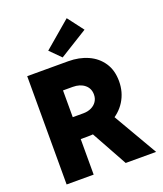

<svg xmlns="http://www.w3.org/2000/svg" viewBox="-172 -1087 1017 1199"><g transform="rotate(-20 336.5 -488.0)"><path d="M189.5 -236.3V-381.8H310.5Q340.8 -381.8 364 -393.1Q387.2 -404.3 400.1 -424.1Q413.1 -443.8 413.1 -469.7Q413.1 -510.7 383.1 -535.2Q353 -559.6 304.7 -559.6H189.5V-719.7H333Q405.3 -719.7 463.1 -693.8Q521 -668 554.9 -617.7Q588.9 -567.4 588.9 -494.1Q588.9 -421.4 552.7 -363Q516.6 -304.7 448.5 -270.5Q380.4 -236.3 285.2 -236.3ZM60.5 0V-719.7H240.2V0ZM453.1 0 308.6 -261.7 441.4 -368.2 655.3 0ZM308.6 -753.9 238.3 -824.2 416 -975.6 496.1 -870.1Z"/></g></svg>

Font: Reddit Sans Black
Style: Regular
Weight: 900
Version: Version 1.014